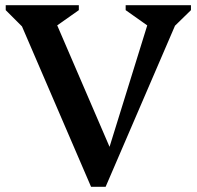

<svg xmlns="http://www.w3.org/2000/svg" viewBox="-20 -710 756 738"><path d="M330 8 35 -677 83 -590 2 -671V-690H283V-671L168 -590L173 -675L422 -97H386L566 -677L579 -589L463 -671V-690H714V-671L633 -592L681 -677L386 8Z"/></svg>

Font: Platypi Light Medium
Style: Regular
Weight: 500
Version: Version 1.200